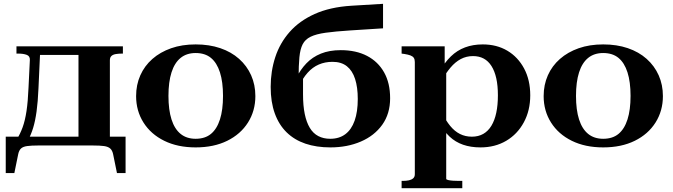

<svg xmlns="http://www.w3.org/2000/svg" viewBox="-20 -760 3517 1003"><path d="M390 -1V-518H622V-480H616Q599 -480 584.5 -477.5Q570 -475 562 -467.5Q554 -460 554 -445V-1ZM165 -473V-518H457V-473ZM571 46Q567 26 556 16Q545 6 523.5 3Q502 0 465 0H180Q144 0 122 3Q100 6 89.5 16Q79 26 75 46L55 144H10V-46H636V144H591ZM129 -303 136 -447Q137 -467 119.5 -473.5Q102 -480 76 -480H66V-518H191L181 -299Q178 -228 171 -177.5Q164 -127 153 -91.5Q142 -56 127 -29H66Q85 -59 98 -94.5Q111 -130 118.5 -180Q126 -230 129 -303Z M1314 -258Q1314 -181 1275.5 -120Q1237 -59 1167 -24.5Q1097 10 1002 10Q908 10 838 -24.5Q768 -59 729.5 -120Q691 -181 691 -258Q691 -317 713 -366.5Q735 -416 776 -452Q817 -488 874 -508Q931 -528 1002 -528Q1073 -528 1130.5 -508.5Q1188 -489 1229 -452.5Q1270 -416 1292 -366.5Q1314 -317 1314 -258ZM860 -259Q860 -186 876 -136Q892 -86 923.5 -60.5Q955 -35 1002 -35Q1051 -35 1082 -60.5Q1113 -86 1129 -136Q1145 -186 1145 -259Q1145 -332 1129 -382Q1113 -432 1082 -457.5Q1051 -483 1002 -483Q955 -483 923.5 -457.5Q892 -432 876 -382Q860 -332 860 -259Z M1815 -730 1981 -740V-612L1809 -601Q1731 -596 1681 -589Q1631 -582 1602.5 -568Q1574 -554 1561 -528.5Q1548 -503 1544 -460.5Q1540 -418 1540 -355L1563 -369Q1563 -350 1563 -333Q1563 -316 1563 -300Q1563 -284 1563 -267Q1563 -208 1572 -164.5Q1581 -121 1598.5 -92Q1616 -63 1643 -49Q1670 -35 1705 -35Q1752 -35 1784 -59Q1816 -83 1832.5 -129.5Q1849 -176 1849 -243Q1849 -304 1835 -347.5Q1821 -391 1792 -414Q1763 -437 1717 -437Q1678 -437 1645.5 -423Q1613 -409 1587 -380Q1561 -351 1540 -306L1528 -353Q1549 -396 1580.5 -429Q1612 -462 1656.5 -480Q1701 -498 1760 -498Q1840 -498 1897.5 -468Q1955 -438 1986.5 -382Q2018 -326 2018 -247Q2018 -166 1977 -108.5Q1936 -51 1865 -20.5Q1794 10 1706 10Q1633 10 1575.5 -9.5Q1518 -29 1477.5 -68.5Q1437 -108 1415.5 -167.5Q1394 -227 1394 -306Q1394 -388 1418 -461.5Q1442 -535 1493 -593Q1544 -651 1624 -687Q1704 -723 1815 -730Z M2395 223H2078V185H2084Q2102 185 2116 182Q2130 179 2138.5 171.5Q2147 164 2147 150V-436Q2147 -450 2141.5 -458Q2136 -466 2124 -470.5Q2112 -475 2093 -478L2078 -480V-518H2303V-403L2311 -401V174Q2311 178 2321 180.5Q2331 183 2346.5 184Q2362 185 2377 185H2395ZM2490 10Q2439 10 2399 -4Q2359 -18 2329 -46Q2299 -74 2276 -118L2289 -171Q2309 -130 2332 -102Q2355 -74 2383 -60Q2411 -46 2445 -46Q2479 -46 2504.5 -60.5Q2530 -75 2547 -103Q2564 -131 2572.5 -171Q2581 -211 2581 -262Q2581 -313 2572.5 -351Q2564 -389 2547.5 -415Q2531 -441 2507 -454Q2483 -467 2451 -467Q2416 -467 2387 -451.5Q2358 -436 2333.5 -407Q2309 -378 2286 -337L2276 -386Q2303 -434 2335.5 -465.5Q2368 -497 2409.5 -512.5Q2451 -528 2502 -528Q2575 -528 2630.5 -495Q2686 -462 2718 -402Q2750 -342 2750 -262Q2750 -183 2716.5 -121Q2683 -59 2624.5 -24.5Q2566 10 2490 10Z M3443 -258Q3443 -181 3404.5 -120Q3366 -59 3296 -24.5Q3226 10 3131 10Q3037 10 2967 -24.5Q2897 -59 2858.5 -120Q2820 -181 2820 -258Q2820 -317 2842 -366.5Q2864 -416 2905 -452Q2946 -488 3003 -508Q3060 -528 3131 -528Q3202 -528 3259.5 -508.5Q3317 -489 3358 -452.5Q3399 -416 3421 -366.5Q3443 -317 3443 -258ZM2989 -259Q2989 -186 3005 -136Q3021 -86 3052.5 -60.5Q3084 -35 3131 -35Q3180 -35 3211 -60.5Q3242 -86 3258 -136Q3274 -186 3274 -259Q3274 -332 3258 -382Q3242 -432 3211 -457.5Q3180 -483 3131 -483Q3084 -483 3052.5 -457.5Q3021 -432 3005 -382Q2989 -332 2989 -259Z"/></svg>

Font: Roboto Serif 120pt Expanded SemiBold
Style: Regular
Weight: 600
Width: 7
Designer: Greg Gazdowicz
Foundry: Commercial Type
Version: Version 1.008